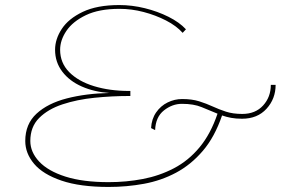

<svg xmlns="http://www.w3.org/2000/svg" viewBox="-20 -730 1111 760"><path d="M410 10Q297 10 223.5 -15Q150 -40 115 -81.5Q80 -123 80 -172Q80 -239 124.5 -280Q169 -321 244.5 -340.5Q320 -360 413 -362Q353 -366 304 -387.5Q255 -409 226.5 -446.5Q198 -484 198 -533Q198 -575 224.5 -615.5Q251 -656 307.5 -683Q364 -710 452 -710Q503 -710 553.5 -697.5Q604 -685 647 -663.5Q690 -642 716 -614L703 -600Q678 -628 637 -649Q596 -670 548.5 -682.5Q501 -695 453 -695Q372 -695 320 -670Q268 -645 243 -608Q218 -571 218 -533Q218 -481 254 -444.5Q290 -408 352 -389Q414 -370 491 -370H496V-350H490Q423 -350 354 -343Q285 -336 227.5 -317Q170 -298 135 -263Q100 -228 100 -172Q100 -128 135 -90.5Q170 -53 239 -31Q308 -9 410 -9Q480 -9 545.5 -21.5Q611 -34 668.5 -64Q726 -94 770 -147Q814 -200 841 -280Q809 -293 778 -306Q747 -319 700 -319Q662 -319 629 -293Q596 -267 594 -215L578 -223Q580 -259 598 -285Q616 -311 643.5 -324.5Q671 -338 701 -338Q740 -338 768.5 -329Q797 -320 822 -308.5Q847 -297 874.5 -288Q902 -279 939 -279Q991 -279 1021.5 -312.5Q1052 -346 1052 -394H1071Q1071 -339 1035 -299.5Q999 -260 938 -260Q914 -260 895 -263.5Q876 -267 859 -273Q830 -188 783 -133Q736 -78 677 -46.5Q618 -15 550 -2.5Q482 10 410 10Z"/></svg>

Font: Georama ExtraExtended Thin
Style: Italic
Weight: 100
Width: 8
Italic angle: -9°
Designer: Jean-Baptiste Levee
Foundry: Production Type
Version: Version 1.000